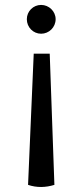

<svg xmlns="http://www.w3.org/2000/svg" viewBox="-20 -542 335 780"><path d="M147 -522C115 -522 89 -496 89 -464C89 -431 115 -405 147 -405C179 -405 206 -431 206 -464C206 -496 179 -522 147 -522ZM94 209 117 -324H182L201 209C166 220 129 221 94 209Z"/></svg>

Font: Arima Koshi Medium
Style: Regular
Weight: 500
Designer: Joana Correia and Natanael Gama
Foundry: NDISCOVER
Version: Version 1.019;PS 001.019;hotconv 1.0.88;makeotf.lib2.5.64775